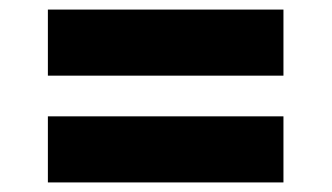

<svg xmlns="http://www.w3.org/2000/svg" viewBox="-20 -548 693 401"><path d="M80 -305H572V-167H80ZM80 -528H572V-390H80Z"/></svg>

Font: Plata Sans Black
Style: Regular
Weight: 900
Designer: Pablo Impallari, Andres Torresi, & Cristiano Sobral
Foundry: Pablo Impallari, Andres Torresi, & Cristiano Sobral
Version: Version 1.00;December 28, 2019;FontCreator 12.0.0.2547 64-bi